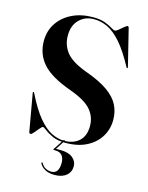

<svg xmlns="http://www.w3.org/2000/svg" viewBox="-133 -794 832 1076"><g transform="rotate(15 283.0 -256.0)"><path d="M304 10.5Q257.5 10.5 227.8 -3Q198 -16.5 181.5 -29.8Q165 -43 159 -43Q154 -43 142.5 -29.2Q131 -15.5 119.2 -1.5Q107.5 12.5 102 12.5Q93.5 12.5 92 4L54 -211.5Q53 -217.5 55 -218.5Q58 -220.5 61 -215.5Q103 -130 142.2 -83Q181.5 -36 219 -17.5Q256.5 1 293 1Q347 1 379.5 -28.8Q412 -58.5 412 -116Q412 -169 377.8 -209.2Q343.5 -249.5 253.5 -282Q135.5 -324 87 -379Q38.5 -434 38.5 -510Q38.5 -569.5 68.8 -614.5Q99 -659.5 151.5 -684.8Q204 -710 271.5 -710Q313.5 -710 341 -699.8Q368.5 -689.5 384.5 -679.2Q400.5 -669 408 -669Q414.5 -669 427.5 -679.8Q440.5 -690.5 453.2 -701.2Q466 -712 471 -712Q476.5 -712 478.5 -705.5L531.5 -491Q533 -485.5 530.5 -484Q527.5 -482 524.5 -487Q479.5 -571 439 -617.2Q398.5 -663.5 359.5 -682Q320.5 -700.5 280 -700.5Q228 -700.5 194.2 -666.8Q160.5 -633 160.5 -574Q160.5 -519.5 193 -478Q225.5 -436.5 312 -404.5Q394.5 -375 441.8 -341.8Q489 -308.5 509 -269.2Q529 -230 529 -183Q529 -129 502.2 -85.2Q475.5 -41.5 425.2 -15.5Q375 10.5 304 10.5ZM289.5 -2H298.5L261 56.5H287Q333 56.5 357.8 76.2Q382.5 96 382.5 126Q382.5 159 357.8 179.5Q333 200 290 200Q256 200 233.8 187.2Q211.5 174.5 203 156.5Q201 152.5 204 151Q207.5 148.5 210.5 154Q219 170.5 234.8 178.8Q250.5 187 268 187Q312 187 312 124.5Q312 97.5 299 81.8Q286 66 261 66H252Q245.5 66 249.5 59Z"/></g></svg>

Font: Fraunces 144pt S000 SemiBold
Style: Regular
Weight: 600
Version: Version 1.000; ttfautohint (v1.8.3)